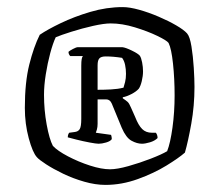

<svg xmlns="http://www.w3.org/2000/svg" viewBox="-20 -748 618 541"><path d="M277 -227Q249 -227 217.5 -236Q186 -245 158 -258.5Q130 -272 110 -285Q90 -298 84 -305Q72 -318 61 -358.5Q50 -399 50 -444Q50 -516 62.5 -566Q75 -616 92 -650Q114 -665 151.5 -683Q189 -701 234.5 -714.5Q280 -728 326 -728Q345 -728 372 -720.5Q399 -713 427 -701Q455 -689 476.5 -676.5Q498 -664 507 -654Q515 -645 519.5 -617Q524 -589 526 -557Q528 -525 528 -503Q528 -450 519 -399.5Q510 -349 501 -318Q484 -303 449 -281.5Q414 -260 368.5 -243.5Q323 -227 277 -227ZM290 -271Q310 -271 342 -280Q374 -289 405 -301Q436 -313 451 -322Q460 -345 466 -388.5Q472 -432 472 -479Q472 -526 467.5 -568.5Q463 -611 455 -627Q450 -634 423 -647Q396 -660 360 -671Q324 -682 292 -682Q273 -682 242 -675Q211 -668 181 -658.5Q151 -649 137 -643Q129 -626 121.5 -598Q114 -570 109 -538.5Q104 -507 104 -481Q104 -438 111.5 -397Q119 -356 129 -337Q142 -323 171.5 -307.5Q201 -292 233.5 -281.5Q266 -271 290 -271ZM258 -343Q251 -343 232.5 -346.5Q214 -350 196 -354.5Q178 -359 171 -361Q171 -369 175 -374L190 -376Q200 -377 204.5 -384Q209 -391 209 -413V-563Q209 -587 214 -590H178Q173 -595 173 -602Q176 -605 185.5 -610Q195 -615 199 -615H325Q334 -614 351.5 -605.5Q369 -597 374 -591Q378 -585 380.5 -572Q383 -559 383 -547Q383 -534 379.5 -519.5Q376 -505 371 -498Q364 -490 350.5 -483Q337 -476 326 -474V-471Q335 -465 339.5 -461Q344 -457 349 -445L361 -418Q370 -395 380.5 -384.5Q391 -374 408 -374H419Q421 -372 422.5 -368Q424 -364 424 -359Q416 -351 402.5 -347Q389 -343 380 -343Q366 -343 350.5 -351.5Q335 -360 323 -388L295 -456Q290 -468 279 -468H255V-399Q255 -390 253 -383Q251 -376 250 -374L293 -368Q295 -362 295 -356Q291 -350 279 -346.5Q267 -343 258 -343ZM255 -495Q273 -495 292.5 -496Q312 -497 328 -501Q330 -507 332.5 -517Q335 -527 335 -540Q335 -553 332.5 -565Q330 -577 324 -585Q299 -589 278 -589Q265 -589 260 -583.5Q255 -578 255 -564Z"/></svg>

Font: Texturina 72pt
Style: Regular
Weight: 400
Designer: Guillermo Torres Carreño
Foundry: Omnibus-Type
Version: Version 1.002; ttfautohint (v1.8.3)